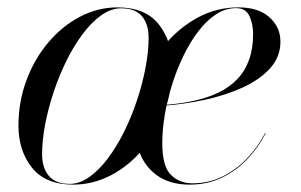

<svg xmlns="http://www.w3.org/2000/svg" viewBox="-20 -490 814 520"><path d="M178.5 10Q103 10 66.5 -36Q30 -82 30 -149.5Q30 -215 51.8 -273Q73.5 -331 111 -375.2Q148.5 -419.5 196.8 -444.8Q245 -470 298 -470Q374 -470 410.2 -423.8Q446.5 -377.5 446.5 -310Q446.5 -244.5 424.8 -186.5Q403 -128.5 365.5 -84.2Q328 -40 279.8 -15Q231.5 10 178.5 10ZM168.5 8Q196 8 222.2 -10.8Q248.5 -29.5 272.5 -61.5Q296.5 -93.5 316.5 -134Q336.5 -174.5 351.2 -219Q366 -263.5 374.2 -307Q382.5 -350.5 382.5 -387.5Q382.5 -424.5 364.5 -446Q346.5 -467.5 308 -467.5Q281 -467.5 254.5 -448.8Q228 -430 204 -398Q180 -366 160 -325.5Q140 -285 125.2 -240.5Q110.5 -196 102.2 -152.8Q94 -109.5 94 -72Q94 -35.5 112.2 -13.8Q130.5 8 168.5 8ZM493.5 10Q445.5 10 412.5 -10.2Q379.5 -30.5 362.5 -66.5Q345.5 -102.5 345.5 -150Q345.5 -207.5 366.5 -264.2Q387.5 -321 425.5 -367.5Q463.5 -414 514.8 -442Q566 -470 626 -470Q680 -470 709.8 -443.2Q739.5 -416.5 739.5 -377Q739.5 -336 711.5 -305Q683.5 -274 636.8 -252.8Q590 -231.5 533.8 -219.5Q477.5 -207.5 420.5 -203.5V-205.5Q466 -208.5 504.2 -216.8Q542.5 -225 572.2 -239.5Q602 -254 622.8 -275.8Q643.5 -297.5 654.5 -328Q665.5 -358.5 665.5 -398.5Q665.5 -424 655.8 -446Q646 -468 619 -468Q590.5 -468 564.8 -451Q539 -434 516.8 -404.8Q494.5 -375.5 476.5 -338.2Q458.5 -301 445.8 -260Q433 -219 426.2 -178.5Q419.5 -138 419.5 -102.5Q419.5 -39.5 442.8 -16.5Q466 6.5 501 6.5Q545.5 6.5 582.8 -12Q620 -30.5 649.2 -61.2Q678.5 -92 698 -129.5L699.5 -129Q680 -91 650.2 -59.5Q620.5 -28 581.2 -9Q542 10 493.5 10Z"/></svg>

Font: Bodoni Moda 96pt
Style: Italic
Weight: 400
Italic angle: -13°
Version: Version 2.004